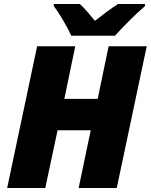

<svg xmlns="http://www.w3.org/2000/svg" viewBox="-20 -947 759 967"><path d="M339 -767H559C598 -810 660 -874 710 -916V-927H575C534 -901 495 -871 458 -842C440 -864 404 -908 382 -927H251V-916C281 -877 319 -811 339 -767ZM16 0H208L270 -291H437L376 0H568L719 -714H527L472 -449H304L359 -714H167Z"/></svg>

Font: Noto Sans UI Black
Style: Italic
Weight: 900
Italic angle: -372°
Designer: Monotype Design Team
Foundry: Monotype Imaging Inc.
Version: Version 1.901